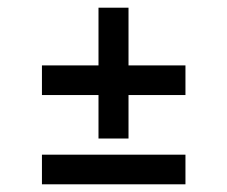

<svg xmlns="http://www.w3.org/2000/svg" viewBox="-20 -616 590 499"><path d="M236 -256V-369H89V-446H236V-596H314V-446H462V-369H314V-256ZM89 -137V-214H462V-137Z"/></svg>

Font: Onest
Style: Regular
Weight: 400
Designer: Dmitri Voloshin, Andrey Kudryavtsev
Foundry: Dmitri Voloshin, Andrey Kudryavtsev
Version: Version 1.000;gftools[0.9.33]